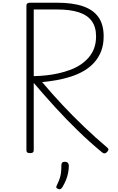

<svg xmlns="http://www.w3.org/2000/svg" viewBox="-20 -1116 871 1417"><path d="M202 14Q187 14 181 9Q175 4 175 -7V-1076Q175 -1086 182 -1091Q189 -1096 203 -1096H400Q516 -1096 592 -1070Q668 -1044 706.5 -989.5Q745 -935 745 -848Q745 -785 726 -737Q707 -689 674 -653Q641 -617 597.5 -592Q554 -567 502.5 -550.5Q451 -534 397.5 -524.5Q344 -515 291 -510Q361 -427 439.5 -343Q518 -259 601.5 -179.5Q685 -100 771 -27Q780 -21 780 -12.5Q780 -4 769 7Q760 16 751 16Q742 16 733 8Q643 -66 555.5 -151Q468 -236 386.5 -325.5Q305 -415 229 -504V-7Q229 4 223 9Q217 14 202 14ZM229 -554Q275 -555 321.5 -560Q368 -565 412.5 -575Q457 -585 498.5 -600.5Q540 -616 574 -638.5Q608 -661 634 -691Q660 -721 674.5 -759.5Q689 -798 689 -848Q689 -916 657.5 -960Q626 -1004 562.5 -1025Q499 -1046 403 -1046H229ZM408 278Q397 274 395.5 267.5Q394 261 401 248Q413 223 420 203Q427 183 430 160Q433 137 433 102Q433 91 439 84.5Q445 78 458 78Q473 78 480.5 86Q488 94 488 106Q488 133 482.5 161Q477 189 466 215Q455 241 440 266Q433 276 426 279.5Q419 283 408 278Z"/></svg>

Font: Playwrite FR Moderne ExtraLight
Style: Regular
Weight: 250
Version: Version 1.002